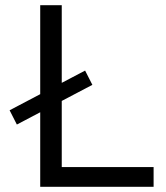

<svg xmlns="http://www.w3.org/2000/svg" viewBox="-20 -720 640 740"><path d="M135 0V-700H218V-76H572V0ZM45 -240 17 -295 308 -448 336 -393Z"/></svg>

Font: Space Grotesk Light
Style: Regular
Weight: 400
Version: Version 2.000